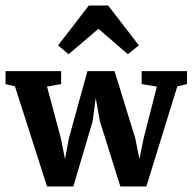

<svg xmlns="http://www.w3.org/2000/svg" viewBox="-28 -668 696 694"><path d="M142 6 26 -356 -8 -364V-411H193V-364L142 -355L192 -168L207 -93L221 -168L288 -411H386L461 -168L476 -93L491 -167L539 -355L484 -364V-411H648V-364L613 -356L501 6H407L333 -230L318 -314L307 -230L237 6ZM220 -472 182 -504 293 -648H363L474 -504L434 -472L328 -564Z"/></svg>

Font: Aikya
Style: Bold
Weight: 700
Designer: Neelakash Kshetrimayum (Latin subset based on Merriweather by Eben Sorkin)
Foundry: Brand New Type
Version: Version 1.00 b005